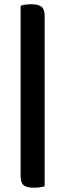

<svg xmlns="http://www.w3.org/2000/svg" viewBox="-20 -702 306 903"><path d="M190 174Q181 177 167 179Q153 181 138 181Q108 181 92.5 170Q77 159 77 126V-675Q96 -682 128 -682Q158 -682 174 -671Q190 -660 190 -626Z"/></svg>

Font: Baloo Da 2 SemiBold
Style: Regular
Weight: 600
Designer: Noopur Datye, Sulekha Rajkumar and Ek Type
Foundry: Ek Type
Version: Version 1.640;hotconv 1.0.111;makeotfexe 2.5.65597; ttfautoh